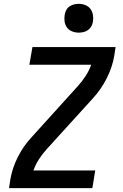

<svg xmlns="http://www.w3.org/2000/svg" viewBox="-20 -980 640 1000"><path d="M27 0 34 -46Q44 -105 73 -162.5Q102 -220 146 -267L384 -530Q407 -555 425.5 -583.5Q444 -612 455 -643H133L149 -735H582L575 -689Q565 -630 536 -572.5Q507 -515 464 -468L344 -336L225 -205Q202 -180 183.5 -151.5Q165 -123 154 -92H476L461 0ZM390 -810Q372 -810 355.5 -816.5Q339 -823 329 -836.5Q319 -850 316.5 -867.5Q314 -885 317 -903Q319 -916 325 -927.5Q331 -939 342 -946.5Q353 -954 365.5 -957Q378 -960 390 -960Q408 -960 424.5 -953.5Q441 -947 451 -933.5Q461 -920 464 -902.5Q467 -885 464 -867Q462 -854 455.5 -842.5Q449 -831 438.5 -823.5Q428 -816 415.5 -813Q403 -810 390 -810Z"/></svg>

Font: Iosevka Curly SmBdExObl
Style: Regular
Weight: 600
Width: 7
Italic angle: -9°
Monospace: yes
Designer: Belleve Invis
Foundry: Belleve Invis
Version: Version 11.1.0; ttfautohint (v1.8.3)